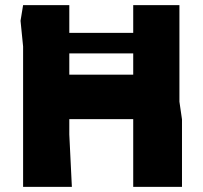

<svg xmlns="http://www.w3.org/2000/svg" viewBox="-20 -728 789 748"><path d="M70 0V-547L60 -647L70 -708H250V-437H499V-708H679V-332L689 -263V0H499V-264H250V-204L260 0ZM118 -520V-600H623V-520Z"/></svg>

Font: Rowdies
Style: Regular
Weight: 400
Designer: Jaikishan Patel
Version: Version 1.000; ttfautohint (v1.8.3)